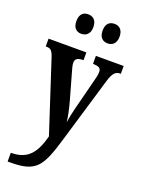

<svg xmlns="http://www.w3.org/2000/svg" viewBox="-179 -829 832 1136"><g transform="rotate(20 236.5 -261.0)"><path d="M338 -629C364 -629 391 -645 391 -690C391 -737 364 -752 338 -752C309 -752 284 -737 284 -690C284 -645 309 -629 338 -629ZM171 -629C199 -629 226 -645 226 -690C226 -737 199 -752 171 -752C144 -752 119 -737 119 -690C119 -645 144 -629 171 -629ZM21 175V230H36C200 230 229 183 285 -5L407 -415C424 -472 440 -487 471 -487H473V-536H298V-487L302 -486C334 -484 349 -478 349 -453C349 -436 344 -413 339 -397L290 -205C281 -172 275 -141 270 -108C267 -137 258 -183 243 -237L198 -396C191 -419 186 -438 186 -453C186 -474 198 -487 235 -487H238V-536H0V-487H4C31 -487 41 -479 55 -437L200 7C172 110 133 175 21 175Z"/></g></svg>

Font: Noto Serif Tamil ExtraCondensed
Style: Bold Italic
Weight: 700
Width: 2
Italic angle: -12°
Designer: Indian Type Foundry, Tom Grace, and the Monotype Design Team
Foundry: Monotype Imaging Inc.
Version: Version 2.003